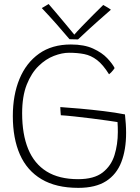

<svg xmlns="http://www.w3.org/2000/svg" viewBox="-20 -884 678 928"><path d="M358.5 24Q251 24 180.8 -17.8Q110.5 -59.5 76.2 -137.2Q42 -215 42 -323Q42 -424.5 74.2 -502.5Q106.5 -580.5 169 -624.8Q231.5 -669 322.5 -669Q387 -669 430 -649.2Q473 -629.5 498.2 -602.8Q523.5 -576 534 -555Q532 -551 527 -545Q522 -539 516.8 -533.5Q511.5 -528 507 -525Q478 -571.5 449 -593.8Q420 -616 387.2 -622.5Q354.5 -629 313.5 -629Q280 -629 240.8 -614Q201.5 -599 166.5 -565Q131.5 -531 109.2 -474.8Q87 -418.5 87 -336.5Q87 -235 116.2 -163.8Q145.5 -92.5 205.5 -55.2Q265.5 -18 357.5 -18Q434.5 -18 476 -50.2Q517.5 -82.5 533.5 -134.5Q549.5 -186.5 549.5 -245.5Q549.5 -256.5 549.2 -269.8Q549 -283 548 -294Q534 -296.5 499.8 -301.2Q465.5 -306 422.8 -311.5Q380 -317 339.8 -321.2Q299.5 -325.5 274 -327Q273.5 -331.5 273 -338.5Q272.5 -345.5 272 -353.2Q271.5 -361 271.5 -366.5Q311 -364 366.8 -359Q422.5 -354 480.5 -347Q538.5 -340 584 -331Q586.5 -307.5 588 -285.2Q589.5 -263 589.5 -241.5Q589.5 -160.5 566.5 -100.8Q543.5 -41 492.8 -8.5Q442 24 358.5 24ZM479 -860Q483.5 -857.5 488.5 -854.5Q493.5 -851.5 498.8 -848.5Q504 -845.5 508.5 -842.5Q513 -839.5 516 -837Q449.5 -779 411.8 -744.5Q374 -710 357 -693.5Q350.5 -693.5 343 -693.8Q335.5 -694 328.5 -694.2Q321.5 -694.5 316 -694.5Q287 -729 252.8 -767.8Q218.5 -806.5 182 -845Q187.5 -848 192.8 -851.2Q198 -854.5 203.8 -857.8Q209.5 -861 215 -864.5Q231 -846 251.5 -821.8Q272 -797.5 291.8 -773.8Q311.5 -750 325.5 -733.2Q339.5 -716.5 342 -713H336Q350 -729.5 376 -756.5Q402 -783.5 430.2 -811.8Q458.5 -840 479 -860Z"/></svg>

Font: Grandstander Thin Thin
Style: Regular
Weight: 250
Version: Version 1.200